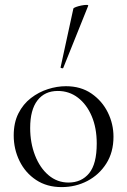

<svg xmlns="http://www.w3.org/2000/svg" viewBox="-20 -751 519 784"><path d="M231.4 13Q171.6 13 127.6 -16Q83.6 -45 59.8 -93.5Q36 -142 36 -198Q36 -250 55.2 -288Q74.4 -326 106.2 -350.5Q138 -375 175.4 -387Q212.8 -399 249.2 -399Q310 -399 353.5 -369Q397 -339 420.2 -292Q443.4 -245 443.4 -192.8Q443.4 -129.4 414.1 -83.3Q384.8 -37.2 336.8 -12.1Q288.8 13 231.4 13ZM259.8 -5.6Q312.6 -5.6 343.8 -43.4Q375 -81.2 375 -165Q375 -228.4 354.5 -276.6Q334 -324.8 298.2 -352.2Q262.4 -379.6 216 -379.6Q162.6 -379.6 132.9 -341Q103.2 -302.4 103.2 -228.6Q103.2 -167.8 123 -116.7Q142.8 -65.6 178.2 -35.6Q213.6 -5.6 259.8 -5.6ZM238.4 -474Q237.4 -471 231.9 -472.5Q226.4 -474 227.4 -476L279.6 -716Q280.8 -719 290.3 -722.5Q299.8 -726 312.1 -728.5Q324.4 -731 333.2 -731Q342 -731 340 -727Z"/></svg>

Font: Cormorant Garamond Light
Style: Regular
Weight: 300
Designer: Christian Thalmann (Catharsis Fonts)
Foundry: Catharsis Fonts
Version: Version 4.001